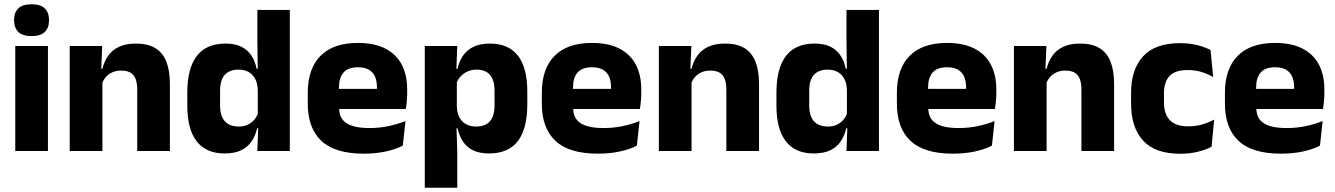

<svg xmlns="http://www.w3.org/2000/svg" viewBox="-20 -707 6252 899"><path d="M204.5 0H51.5V-491.5H204.5ZM128 -538Q85 -538 65.5 -557.8Q46 -577.5 46 -611V-614.5Q46 -648 65.5 -667.5Q85 -687 128 -687Q170 -687 189.8 -667.5Q209.5 -648 209.5 -614.5V-611Q209.5 -577 189.8 -557.5Q170 -538 128 -538Z M775.5 0H622.5V-289Q622.5 -316 615.5 -335.8Q608.5 -355.5 592 -366Q575.5 -376.5 547 -376.5Q523.5 -376.5 505.5 -368.2Q487.5 -360 475.2 -345.8Q463 -331.5 457 -313.5L433.5 -385H459.5Q467.5 -418.5 485.8 -445Q504 -471.5 536 -487.2Q568 -503 617 -503Q672 -503 707 -481.8Q742 -460.5 758.8 -418.5Q775.5 -376.5 775.5 -313.5ZM459.5 0H306.5V-491.5H458.5L453.5 -368.5L459.5 -354Z M1031.5 11.5Q945.5 11.5 901.2 -45Q857 -101.5 857 -213V-273.5Q857 -387 901.5 -445Q946 -503 1036 -503Q1080 -503 1109.5 -488.5Q1139 -474 1156.8 -447.5Q1174.5 -421 1181.5 -385H1223L1187 -286Q1186 -316.5 1175 -337.5Q1164 -358.5 1144.2 -369.8Q1124.5 -381 1096.5 -381Q1054.5 -381 1032.5 -356.5Q1010.5 -332 1010.5 -283V-212.5Q1010.5 -164 1032.8 -139.2Q1055 -114.5 1098.5 -114.5Q1121.5 -114.5 1139.8 -123Q1158 -131.5 1170.8 -146.5Q1183.5 -161.5 1189.5 -180.5L1227 -106.5H1184Q1176.5 -73.5 1159 -46.5Q1141.5 -19.5 1110.5 -4Q1079.5 11.5 1031.5 11.5ZM1337 0H1185L1189.5 -124.5L1187 -150.5V-349.5V-371L1185 -513.5V-660.5H1337Z M1683 12.5Q1549 12.5 1485 -47.2Q1421 -107 1421 -221.5V-272.5Q1421 -385.5 1481 -445.8Q1541 -506 1655.5 -506Q1732.5 -506 1783.8 -479.8Q1835 -453.5 1860.8 -405Q1886.5 -356.5 1886.5 -288.5V-272Q1886.5 -253 1884.8 -233.2Q1883 -213.5 1880 -196.5H1742Q1744 -225.5 1744.5 -251.2Q1745 -277 1745 -298Q1745 -328.5 1735.5 -349.2Q1726 -370 1706.2 -381Q1686.5 -392 1655.5 -392Q1609.5 -392 1588.2 -367.2Q1567 -342.5 1567 -297V-252L1568 -235.5V-200.5Q1568 -181.5 1574.2 -164.5Q1580.5 -147.5 1596.2 -134.8Q1612 -122 1639.8 -114.8Q1667.5 -107.5 1710.5 -107.5Q1756 -107.5 1798 -116.2Q1840 -125 1878.5 -140L1866 -25Q1832 -7.5 1785.5 2.5Q1739 12.5 1683 12.5ZM1849 -196.5H1502V-291H1849Z M2269.5 11.5Q2225.5 11.5 2195.5 -3Q2165.5 -17.5 2147.8 -44.2Q2130 -71 2122.5 -106.5H2083L2119 -209.5Q2120 -179 2130.8 -158Q2141.5 -137 2161.8 -125.8Q2182 -114.5 2210 -114.5Q2252 -114.5 2273.8 -139.2Q2295.5 -164 2295.5 -213V-283Q2295.5 -332 2274.2 -356.5Q2253 -381 2211 -381Q2187.5 -381 2168.2 -372Q2149 -363 2135.8 -348.2Q2122.5 -333.5 2116.5 -314.5L2081.5 -385H2122Q2129.5 -418 2147 -444.8Q2164.5 -471.5 2195.5 -487.2Q2226.5 -503 2274.5 -503Q2360.5 -503 2404.8 -446.8Q2449 -390.5 2449 -278V-218Q2449 -104.5 2404.8 -46.5Q2360.5 11.5 2269.5 11.5ZM2121 172H1969V-491.5H2121L2116 -359L2119 -341.5V-152.5L2117 -126.5L2121 5Z M2779 12.5Q2645 12.5 2581 -47.2Q2517 -107 2517 -221.5V-272.5Q2517 -385.5 2577 -445.8Q2637 -506 2751.5 -506Q2828.5 -506 2879.8 -479.8Q2931 -453.5 2956.8 -405Q2982.5 -356.5 2982.5 -288.5V-272Q2982.5 -253 2980.8 -233.2Q2979 -213.5 2976 -196.5H2838Q2840 -225.5 2840.5 -251.2Q2841 -277 2841 -298Q2841 -328.5 2831.5 -349.2Q2822 -370 2802.2 -381Q2782.5 -392 2751.5 -392Q2705.5 -392 2684.2 -367.2Q2663 -342.5 2663 -297V-252L2664 -235.5V-200.5Q2664 -181.5 2670.2 -164.5Q2676.5 -147.5 2692.2 -134.8Q2708 -122 2735.8 -114.8Q2763.5 -107.5 2806.5 -107.5Q2852 -107.5 2894 -116.2Q2936 -125 2974.5 -140L2962 -25Q2928 -7.5 2881.5 2.5Q2835 12.5 2779 12.5ZM2945 -196.5H2598V-291H2945Z M3534 0H3381V-289Q3381 -316 3374 -335.8Q3367 -355.5 3350.5 -366Q3334 -376.5 3305.5 -376.5Q3282 -376.5 3264 -368.2Q3246 -360 3233.8 -345.8Q3221.5 -331.5 3215.5 -313.5L3192 -385H3218Q3226 -418.5 3244.2 -445Q3262.5 -471.5 3294.5 -487.2Q3326.5 -503 3375.5 -503Q3430.5 -503 3465.5 -481.8Q3500.5 -460.5 3517.2 -418.5Q3534 -376.5 3534 -313.5ZM3218 0H3065V-491.5H3217L3212 -368.5L3218 -354Z M3790 11.5Q3704 11.5 3659.8 -45Q3615.5 -101.5 3615.5 -213V-273.5Q3615.5 -387 3660 -445Q3704.5 -503 3794.5 -503Q3838.5 -503 3868 -488.5Q3897.5 -474 3915.2 -447.5Q3933 -421 3940 -385H3981.5L3945.5 -286Q3944.5 -316.5 3933.5 -337.5Q3922.5 -358.5 3902.8 -369.8Q3883 -381 3855 -381Q3813 -381 3791 -356.5Q3769 -332 3769 -283V-212.5Q3769 -164 3791.2 -139.2Q3813.5 -114.5 3857 -114.5Q3880 -114.5 3898.2 -123Q3916.5 -131.5 3929.2 -146.5Q3942 -161.5 3948 -180.5L3985.5 -106.5H3942.5Q3935 -73.5 3917.5 -46.5Q3900 -19.5 3869 -4Q3838 11.5 3790 11.5ZM4095.5 0H3943.5L3948 -124.5L3945.5 -150.5V-349.5V-371L3943.5 -513.5V-660.5H4095.5Z M4441.5 12.5Q4307.5 12.5 4243.5 -47.2Q4179.5 -107 4179.5 -221.5V-272.5Q4179.5 -385.5 4239.5 -445.8Q4299.5 -506 4414 -506Q4491 -506 4542.2 -479.8Q4593.5 -453.5 4619.2 -405Q4645 -356.5 4645 -288.5V-272Q4645 -253 4643.2 -233.2Q4641.5 -213.5 4638.5 -196.5H4500.5Q4502.5 -225.5 4503 -251.2Q4503.5 -277 4503.5 -298Q4503.5 -328.5 4494 -349.2Q4484.5 -370 4464.8 -381Q4445 -392 4414 -392Q4368 -392 4346.8 -367.2Q4325.5 -342.5 4325.5 -297V-252L4326.5 -235.5V-200.5Q4326.5 -181.5 4332.8 -164.5Q4339 -147.5 4354.8 -134.8Q4370.5 -122 4398.2 -114.8Q4426 -107.5 4469 -107.5Q4514.5 -107.5 4556.5 -116.2Q4598.5 -125 4637 -140L4624.5 -25Q4590.5 -7.5 4544 2.5Q4497.5 12.5 4441.5 12.5ZM4607.5 -196.5H4260.5V-291H4607.5Z M5196.5 0H5043.5V-289Q5043.5 -316 5036.5 -335.8Q5029.5 -355.5 5013 -366Q4996.5 -376.5 4968 -376.5Q4944.5 -376.5 4926.5 -368.2Q4908.5 -360 4896.2 -345.8Q4884 -331.5 4878 -313.5L4854.5 -385H4880.5Q4888.5 -418.5 4906.8 -445Q4925 -471.5 4957 -487.2Q4989 -503 5038 -503Q5093 -503 5128 -481.8Q5163 -460.5 5179.8 -418.5Q5196.5 -376.5 5196.5 -313.5ZM4880.5 0H4727.5V-491.5H4879.5L4874.5 -368.5L4880.5 -354Z M5506 13Q5389 13 5332.5 -48.5Q5276 -110 5276 -221.5V-272.5Q5276 -382 5332.5 -443.5Q5389 -505 5505.5 -505Q5535.5 -505 5561.5 -500.8Q5587.5 -496.5 5609.5 -489Q5631.5 -481.5 5648 -473L5660.5 -346.5Q5636 -360.5 5606.5 -369.8Q5577 -379 5540 -379Q5482 -379 5456 -351Q5430 -323 5430 -270V-227.5Q5430 -173.5 5457.5 -144.5Q5485 -115.5 5543.5 -115.5Q5580 -115.5 5609.2 -124.2Q5638.5 -133 5665 -147L5653 -20Q5627 -6 5589 3.5Q5551 13 5506 13Z M5977.5 12.5Q5843.5 12.5 5779.5 -47.2Q5715.5 -107 5715.5 -221.5V-272.5Q5715.5 -385.5 5775.5 -445.8Q5835.5 -506 5950 -506Q6027 -506 6078.2 -479.8Q6129.5 -453.5 6155.2 -405Q6181 -356.5 6181 -288.5V-272Q6181 -253 6179.2 -233.2Q6177.5 -213.5 6174.5 -196.5H6036.5Q6038.5 -225.5 6039 -251.2Q6039.5 -277 6039.5 -298Q6039.5 -328.5 6030 -349.2Q6020.5 -370 6000.8 -381Q5981 -392 5950 -392Q5904 -392 5882.8 -367.2Q5861.5 -342.5 5861.5 -297V-252L5862.5 -235.5V-200.5Q5862.5 -181.5 5868.8 -164.5Q5875 -147.5 5890.8 -134.8Q5906.5 -122 5934.2 -114.8Q5962 -107.5 6005 -107.5Q6050.5 -107.5 6092.5 -116.2Q6134.5 -125 6173 -140L6160.5 -25Q6126.5 -7.5 6080 2.5Q6033.5 12.5 5977.5 12.5ZM6143.5 -196.5H5796.5V-291H6143.5Z"/></svg>

Font: Anek Kannada
Style: Bold
Weight: 700
Version: Version 1.003